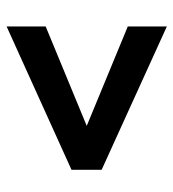

<svg xmlns="http://www.w3.org/2000/svg" viewBox="8 -520 524 580"><g transform="rotate(90 270.0 -230.0)"><path d="M493 -275V-184L60 12V-106L428 -258V-202L60 -354V-472Z"/></g></svg>

Font: Ysabeau Office ExtraBold
Style: Regular
Weight: 800
Designer: Christian Thalmann (Catharsis Fonts)
Version: Version 2.001;gftools[0.9.30]; featfreeze: tnum,lnum,ss02